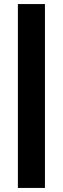

<svg xmlns="http://www.w3.org/2000/svg" viewBox="-20 -763 309 944"><path d="M68 161V-743H201V161Z"/></svg>

Font: Saira Semi Condensed
Style: Bold
Weight: 700
Width: 4
Designer: Hector Gatti with collaboration of the Omnibus-Type team
Foundry: Omnibus-Type
Version: Version 1.001; ttfautohint (v1.8)